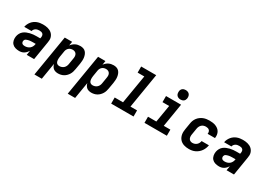

<svg xmlns="http://www.w3.org/2000/svg" viewBox="12 -1777 4177 2995"><g transform="rotate(30 2100.0 -280.0)"><path d="M198 8Q162 8 128.5 -2Q95 -12 72.5 -36Q50 -60 43 -95Q36 -130 42 -165Q47 -193 61 -220Q75 -247 98.5 -266.5Q122 -286 150 -297.5Q178 -309 206.5 -316Q235 -323 263.5 -325.5Q292 -328 320 -328H386L391 -354Q393 -370 389.5 -385.5Q386 -401 374.5 -411Q363 -421 347.5 -424.5Q332 -428 316 -428Q300 -428 283 -425Q266 -422 251 -413Q236 -404 225.5 -390Q215 -376 212 -359H80Q85 -386 96.5 -410.5Q108 -435 125 -456.5Q142 -478 165 -494.5Q188 -511 213 -520.5Q238 -530 264 -534Q290 -538 316 -538Q338 -538 359.5 -536Q381 -534 402 -528.5Q423 -523 441.5 -514Q460 -505 475.5 -491.5Q491 -478 502 -460.5Q513 -443 519 -422.5Q525 -402 524.5 -380Q524 -358 520 -336L465 0H332L345 -79Q333 -60 317 -43Q301 -26 281.5 -14Q262 -2 240.5 3Q219 8 198 8ZM237 -102Q260 -102 283 -109Q306 -116 324.5 -131.5Q343 -147 353.5 -169Q364 -191 367 -214L368 -218H320Q310 -218 299.5 -217.5Q289 -217 279 -216.5Q269 -216 259 -214.5Q249 -213 239 -210.5Q229 -208 218.5 -204.5Q208 -201 198.5 -196Q189 -191 183 -182Q177 -173 175 -162Q173 -149 176.5 -136.5Q180 -124 189 -116Q198 -108 211 -105Q224 -102 237 -102Z M589 205 711 -530H844L832 -457Q845 -476 863 -492Q881 -508 902 -518.5Q923 -529 945 -533.5Q967 -538 990 -538Q1018 -538 1043.5 -529.5Q1069 -521 1086.5 -502Q1104 -483 1113.5 -458Q1123 -433 1126.5 -406.5Q1130 -380 1128 -352Q1126 -324 1122 -296L1103 -186Q1099 -161 1091.5 -136.5Q1084 -112 1070.5 -89.5Q1057 -67 1037.5 -47.5Q1018 -28 995 -15.5Q972 -3 947 2.5Q922 8 897 8Q874 8 852 2Q830 -4 813.5 -17.5Q797 -31 786.5 -50.5Q776 -70 771 -91L722 205ZM860 -102Q880 -102 900 -109Q920 -116 936 -130.5Q952 -145 961 -164.5Q970 -184 973 -204L991 -314Q995 -335 994 -355.5Q993 -376 983.5 -393Q974 -410 956 -419Q938 -428 917 -428Q899 -428 881 -423Q863 -418 848 -405.5Q833 -393 824 -376Q815 -359 812 -341L794 -231Q792 -216 791 -201.5Q790 -187 791 -173Q792 -159 796.5 -145.5Q801 -132 809.5 -122Q818 -112 831.5 -107Q845 -102 860 -102Z M1189 205 1311 -530H1444L1432 -457Q1445 -476 1463 -492Q1481 -508 1502 -518.5Q1523 -529 1545 -533.5Q1567 -538 1590 -538Q1618 -538 1643.5 -529.5Q1669 -521 1686.5 -502Q1704 -483 1713.5 -458Q1723 -433 1726.5 -406.5Q1730 -380 1728 -352Q1726 -324 1722 -296L1703 -186Q1699 -161 1691.5 -136.5Q1684 -112 1670.5 -89.5Q1657 -67 1637.5 -47.5Q1618 -28 1595 -15.5Q1572 -3 1547 2.5Q1522 8 1497 8Q1474 8 1452 2Q1430 -4 1413.5 -17.5Q1397 -31 1386.5 -50.5Q1376 -70 1371 -91L1322 205ZM1460 -102Q1480 -102 1500 -109Q1520 -116 1536 -130.5Q1552 -145 1561 -164.5Q1570 -184 1573 -204L1591 -314Q1595 -335 1594 -355.5Q1593 -376 1583.5 -393Q1574 -410 1556 -419Q1538 -428 1517 -428Q1499 -428 1481 -423Q1463 -418 1448 -405.5Q1433 -393 1424 -376Q1415 -359 1412 -341L1394 -231Q1392 -216 1391 -201.5Q1390 -187 1391 -173Q1392 -159 1396.5 -145.5Q1401 -132 1409.5 -122Q1418 -112 1431.5 -107Q1445 -102 1460 -102Z M1853 0V-110H2003L2089 -625H1969V-735H2240L2137 -110H2256V0Z M2453 0V-110H2603L2655 -420H2535V-530H2806L2737 -110H2856V0ZM2756 -595Q2736 -595 2717.5 -602.5Q2699 -610 2687.5 -625Q2676 -640 2673 -660Q2670 -680 2673 -701Q2675 -715 2682.5 -728Q2690 -741 2702 -749.5Q2714 -758 2728 -761.5Q2742 -765 2756 -765Q2777 -765 2795.5 -757.5Q2814 -750 2825.5 -735Q2837 -720 2840 -700Q2843 -680 2840 -659Q2837 -645 2830 -632Q2823 -619 2811 -610.5Q2799 -602 2784.5 -598.5Q2770 -595 2756 -595Z M3255 8Q3231 8 3207.5 5Q3184 2 3162 -5.5Q3140 -13 3121 -25.5Q3102 -38 3087.5 -55.5Q3073 -73 3064 -94Q3055 -115 3051 -138.5Q3047 -162 3048.5 -186Q3050 -210 3054 -234L3072 -344Q3076 -372 3086 -398.5Q3096 -425 3113.5 -448.5Q3131 -472 3155 -490Q3179 -508 3206 -519Q3233 -530 3260.5 -534Q3288 -538 3315 -538Q3344 -538 3372 -534.5Q3400 -531 3425 -521.5Q3450 -512 3471.5 -496Q3493 -480 3506.5 -457Q3520 -434 3524.5 -406.5Q3529 -379 3525 -351Q3525 -349 3524.5 -347.5Q3524 -346 3524 -344H3392Q3392 -345 3392 -345.5Q3392 -346 3392 -347Q3395 -364 3391 -380Q3387 -396 3376 -407.5Q3365 -419 3348.5 -423.5Q3332 -428 3315 -428Q3295 -428 3274.5 -421.5Q3254 -415 3238.5 -400Q3223 -385 3214 -365.5Q3205 -346 3202 -326L3184 -216Q3180 -196 3181 -175.5Q3182 -155 3190.5 -137.5Q3199 -120 3217 -111Q3235 -102 3255 -102Q3275 -102 3294.5 -108.5Q3314 -115 3329.5 -128.5Q3345 -142 3354.5 -160.5Q3364 -179 3367 -199H3499Q3494 -170 3483.5 -143Q3473 -116 3456 -91.5Q3439 -67 3416 -47.5Q3393 -28 3366 -15Q3339 -2 3311 3Q3283 8 3255 8Z M3798 8Q3762 8 3728.5 -2Q3695 -12 3672.5 -36Q3650 -60 3643 -95Q3636 -130 3642 -165Q3647 -193 3661 -220Q3675 -247 3698.5 -266.5Q3722 -286 3750 -297.5Q3778 -309 3806.5 -316Q3835 -323 3863.5 -325.5Q3892 -328 3920 -328H3986L3991 -354Q3993 -370 3989.5 -385.5Q3986 -401 3974.5 -411Q3963 -421 3947.5 -424.5Q3932 -428 3916 -428Q3900 -428 3883 -425Q3866 -422 3851 -413Q3836 -404 3825.5 -390Q3815 -376 3812 -359H3680Q3685 -386 3696.5 -410.5Q3708 -435 3725 -456.5Q3742 -478 3765 -494.5Q3788 -511 3813 -520.5Q3838 -530 3864 -534Q3890 -538 3916 -538Q3938 -538 3959.5 -536Q3981 -534 4002 -528.5Q4023 -523 4041.5 -514Q4060 -505 4075.5 -491.5Q4091 -478 4102 -460.5Q4113 -443 4119 -422.5Q4125 -402 4124.5 -380Q4124 -358 4120 -336L4065 0H3932L3945 -79Q3933 -60 3917 -43Q3901 -26 3881.5 -14Q3862 -2 3840.5 3Q3819 8 3798 8ZM3837 -102Q3860 -102 3883 -109Q3906 -116 3924.5 -131.5Q3943 -147 3953.5 -169Q3964 -191 3967 -214L3968 -218H3920Q3910 -218 3899.5 -217.5Q3889 -217 3879 -216.5Q3869 -216 3859 -214.5Q3849 -213 3839 -210.5Q3829 -208 3818.5 -204.5Q3808 -201 3798.5 -196Q3789 -191 3783 -182Q3777 -173 3775 -162Q3773 -149 3776.5 -136.5Q3780 -124 3789 -116Q3798 -108 3811 -105Q3824 -102 3837 -102Z"/></g></svg>

Font: Iosevka Curly XBdExObl
Style: Regular
Weight: 800
Width: 7
Italic angle: -9°
Monospace: yes
Designer: Belleve Invis
Foundry: Belleve Invis
Version: Version 11.1.0; ttfautohint (v1.8.3)